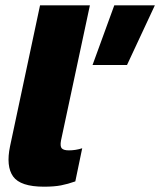

<svg xmlns="http://www.w3.org/2000/svg" viewBox="-20 -694 604 724"><path d="M146 10Q57 10 29.5 -28.5Q2 -67 18 -143L131 -674H319L210 -164Q206 -142 213 -134.5Q220 -127 240 -127Q252 -127 265 -129Q278 -131 290 -135L264 -10Q236 0 210 5Q184 10 146 10ZM329 -449 411 -674H564L459 -449Z"/></svg>

Font: Kanit
Style: Bold Italic
Weight: 700
Italic angle: -12°
Designer: Katatrad Team
Foundry: CadsonDemak
Version: Version 2.000; ttfautohint (v1.8.3)